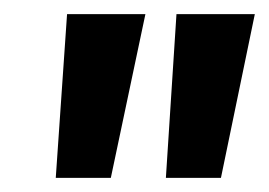

<svg xmlns="http://www.w3.org/2000/svg" viewBox="-20 -757 381 272"><path d="M75 -737H186L137 -505H59ZM230 -737H341L293 -505H215Z"/></svg>

Font: Krub SemiBold
Style: Italic
Weight: 600
Italic angle: -8°
Designer: Ekaluck Peanpanawate
Foundry: Cadson Demak Co.,Ltd.
Version: Version 1.000; ttfautohint (v1.6)